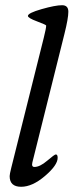

<svg xmlns="http://www.w3.org/2000/svg" viewBox="-20 -702 282 736"><path d="M104 -79Q100 -62 112 -62Q133 -62 161 -86Q189 -110 194 -110Q201 -110 201 -97Q201 -69 152.5 -27.5Q104 14 61 14Q17 14 17 -27Q17 -34 23 -58L148 -558Q157 -594 157 -604Q157 -607 122 -620Q87 -633 87 -641Q87 -652 139.5 -667Q192 -682 218 -682Q242 -682 242 -657Q242 -632 227 -572Z"/></svg>

Font: EB Garamond 08
Style: Italic
Weight: 400
Italic angle: -14°
Version: Version 0.016